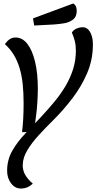

<svg xmlns="http://www.w3.org/2000/svg" viewBox="-20 -896 555 1106"><path d="M100 190Q66 190 43 159Q20 128 21 84Q22 22 51.5 -29Q81 -80 125.5 -126.5Q170 -173 216 -222Q257 -266 293.5 -310Q330 -354 357.5 -400.5Q385 -447 401 -497.5Q417 -548 417 -604Q417 -636 411 -659.5Q405 -683 394 -709Q404 -724 421 -731.5Q438 -739 457 -739Q475 -739 488 -726Q501 -713 508.5 -689Q516 -665 515 -633Q514 -549 481.5 -473.5Q449 -398 398 -331Q347 -264 289 -206Q242 -160 202 -116Q162 -72 137 -30Q112 12 111 53Q110 83 124 109Q138 135 169 162Q154 176 137 183Q120 190 100 190ZM107 -135Q111 -167 113.5 -208.5Q116 -250 116 -301Q116 -363 110.5 -413.5Q105 -464 92.5 -505Q80 -546 59.5 -580Q39 -614 8 -642Q22 -661 36.5 -670.5Q51 -680 69 -680Q109 -680 137.5 -643.5Q166 -607 182 -540.5Q198 -474 198 -384Q197 -302 188.5 -234.5Q180 -167 175 -135ZM177 -749 170 -790 402 -876Q413 -869 417.5 -858.5Q422 -848 422 -833Q422 -800 401 -783.5Q380 -767 350 -762Q320 -757 291 -755Z"/></svg>

Font: Sansita Swashed Light Light
Style: Regular
Weight: 300
Version: Version 1.003